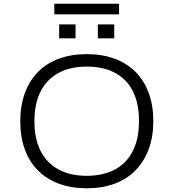

<svg xmlns="http://www.w3.org/2000/svg" viewBox="-20 -1004 933 1032"><path d="M446 8Q363 8 297 -16.5Q231 -41 184.5 -87.5Q138 -134 113.5 -200.5Q89 -267 89 -352Q89 -436 113.5 -503Q138 -570 184 -617Q230 -664 296.5 -688.5Q363 -713 446 -713Q530 -713 596 -688.5Q662 -664 708.5 -617.5Q755 -571 779.5 -504Q804 -437 804 -353Q804 -268 779 -201.5Q754 -135 708 -88Q662 -41 596 -16.5Q530 8 446 8ZM446 -59Q534 -59 597 -92.5Q660 -126 693.5 -191.5Q727 -257 727 -353Q727 -449 694 -514Q661 -579 598 -612.5Q535 -646 446 -646Q358 -646 295.5 -612.5Q233 -579 199 -514Q165 -449 165 -352Q165 -257 198.5 -192Q232 -127 295 -93Q358 -59 446 -59ZM272 -927V-984H620V-927ZM298 -798V-873H386V-798ZM506 -798V-873H594V-798Z"/></svg>

Font: Nunito Sans 7pt SemiExpanded Light
Style: Regular
Weight: 300
Width: 6
Designer: Vernon Adams
Foundry: Vernon Adams
Version: Version 3.101;gftools[0.9.27]